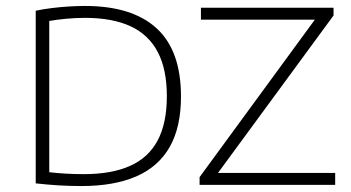

<svg xmlns="http://www.w3.org/2000/svg" viewBox="-20 -621 1180 645"><path d="M253.5 4Q216 4 178 1.8Q140 -0.5 100 -5V-585Q126.5 -590.5 154.8 -594Q183 -597.5 211.2 -599.2Q239.5 -601 265.5 -601Q424 -601 506 -526Q588 -451 588 -297Q588 -194 550.2 -127.5Q512.5 -61 438 -28.5Q363.5 4 253.5 4ZM261.5 -36Q354.5 -36 416.5 -63.5Q478.5 -91 509.5 -149Q540.5 -207 540.5 -298Q540.5 -388 510 -446.2Q479.5 -504.5 418.5 -532.8Q357.5 -561 265.5 -561Q234.5 -561 202.2 -558Q170 -555 145.5 -550.5V-42.5Q170.5 -39.5 199.5 -37.8Q228.5 -36 261.5 -36ZM650.5 0V-26L1046.5 -567L1052 -555H655V-595H1100.5V-569L703.5 -28L698 -40H1106V0Z"/></svg>

Font: Encode Sans SC SemiExpanded ExtraLight
Style: Regular
Weight: 250
Width: 6
Designer: Multiple Designers
Foundry: Impallari Type
Version: Version 3.002